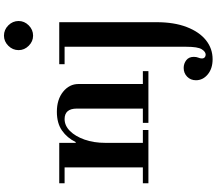

<svg xmlns="http://www.w3.org/2000/svg" viewBox="-82 -687 1093 969"><g transform="rotate(-90 464.5 -202.5)"><path d="M401 -15V-361Q401 -423 348 -423Q315 -423 288 -396Q261 -369 244.5 -322.5Q228 -276 228 -217L208 -367H232Q253 -410 290 -436Q327 -462 385 -462Q447 -462 486 -430.5Q525 -399 525 -353V-15ZM24 0V-28H293V0ZM104 -15V-434H228V-15ZM329 0V-28H590V0ZM24 -423V-450H228V-423ZM650 324Q603 324 573.5 299.5Q544 275 544 240Q544 213 562 195.5Q580 178 606 178Q628 178 645 191Q662 204 662 229Q662 243 658 252Q654 261 654 270Q654 279 659.5 284Q665 289 673 289Q688 289 700.5 269Q713 249 713 191V-423H625V-450H837V41Q837 130 812.5 193.5Q788 257 746 290.5Q704 324 650 324ZM769 -582Q740 -582 718 -604Q696 -626 696 -655Q696 -685 718 -707Q740 -729 769 -729Q799 -729 821 -707Q843 -685 843 -655Q843 -626 821 -604Q799 -582 769 -582Z"/></g></svg>

Font: Libre Bodoni Medium
Style: Regular
Weight: 500
Designer: Pablo Impallari, Rodrigo Fuenzalida
Foundry: Impallari Type
Version: Version 2.005;gftools[0.9.23]